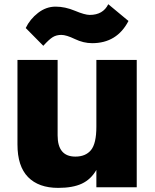

<svg xmlns="http://www.w3.org/2000/svg" viewBox="-20 -871 749 929"><path d="M64.5 -171.9V-581.1H258.8V-215.8Q258.8 -113.3 344.7 -113.3Q394.5 -113.3 420.4 -145Q446.3 -176.8 446.3 -257.8V-581.1H641.6V35.2H446.3V-48.8Q419.9 -2.9 376 17.6Q332 38.1 261.7 38.1Q167 38.1 115.7 -14.2Q64.5 -66.4 64.5 -171.9ZM104.5 -735.4Q125 -778.3 164.1 -808.6Q203.1 -838.9 249 -838.9Q294.9 -838.9 342.8 -818.8Q390.6 -798.8 414.1 -798.8Q478.5 -798.8 503.9 -850.6L601.6 -769.5Q545.9 -662.1 425.8 -662.1Q383.8 -662.1 342.3 -682.1Q300.8 -702.1 276.9 -702.1Q252.9 -702.1 235.4 -691.4Q217.8 -680.7 189.5 -649.4Z"/></svg>

Font: GenEi M Gothic v2 Black
Style: Regular
Weight: 900
Version: Version 2.0